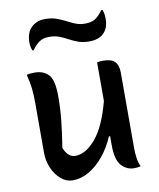

<svg xmlns="http://www.w3.org/2000/svg" viewBox="-88 -856 776 935"><g transform="rotate(-10 300.0 -388.5)"><path d="M103 -539Q147 -539 172 -512.5Q197 -486 197 -406Q197 -344 191 -286.5Q185 -229 173 -154Q193 -105 229 -105Q280 -105 329.5 -162.5Q379 -220 412 -344V-535Q420 -537 426.5 -537.5Q433 -538 442 -538Q483 -538 500 -520Q517 -502 517 -467V-95Q517 -66 520.5 -42.5Q524 -19 533 0Q525 2 517 3Q509 4 501 4Q464 4 438 -24.5Q412 -53 412 -127V-170H406Q384 -118 351 -77.5Q318 -37 278.5 -13.5Q239 10 197 10Q164 10 137.5 -13Q111 -36 96 -71.5Q81 -107 81 -145V-391Q81 -434 77.5 -465Q74 -496 64 -535Q81 -539 103 -539ZM387 -731Q417 -731 436 -742Q455 -753 476 -782H482Q486 -773 488 -761.5Q490 -750 490 -734Q490 -717 484.5 -699Q479 -681 464 -666Q440 -642 392 -642Q362 -642 338.5 -650.5Q315 -659 295 -670Q275 -681 253 -689.5Q231 -698 204 -698Q176 -698 157 -686.5Q138 -675 118 -647H112Q108 -657 106 -665.5Q104 -674 104 -689Q104 -709 110 -728Q116 -747 129 -760Q141 -772 158 -779.5Q175 -787 198 -787Q230 -787 254 -778.5Q278 -770 299 -759Q320 -748 341 -739.5Q362 -731 387 -731Z"/></g></svg>

Font: Recursive Mn Csl St Med
Style: Regular
Weight: 500
Monospace: yes
Version: Version 1.079;hotconv 1.0.112;makeotfexe 2.5.65598; ttfautoh